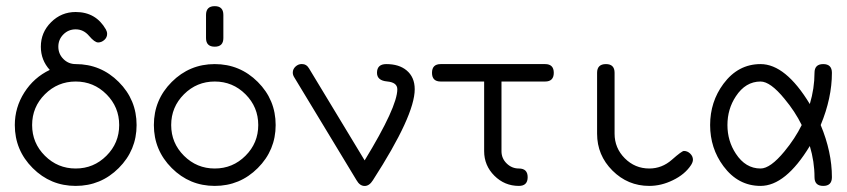

<svg xmlns="http://www.w3.org/2000/svg" viewBox="-20 -610 2778 630"><path d="M428.2 -199.7Q428.2 -117.2 369.6 -58.6Q311 0 228.3 0Q145.8 0 87.2 -58.6Q28.6 -117.2 28.6 -199.7Q28.6 -257.3 59.8 -306.5Q91.1 -355.7 143.3 -380.6Q114 -412.8 114 -456.8Q114 -503.7 147.6 -537.1Q181.2 -570.6 228.3 -570.6Q294.7 -570.6 327.4 -513.4Q331.5 -506.1 331.5 -498.8Q331.5 -487.1 322.3 -478.9Q313 -470.7 302 -470.7Q290.5 -470.7 272.3 -492.2Q254.2 -513.7 228.3 -513.7Q204.6 -513.7 188 -497.1Q171.4 -480.5 171.4 -456.8Q171.4 -433.1 188 -416.4Q204.6 -399.7 228.3 -399.7Q311 -399.7 369.6 -341.1Q428.2 -282.5 428.2 -199.7ZM371.1 -199.7Q371.1 -258.8 329.2 -300.7Q287.4 -342.5 228.3 -342.5Q169.4 -342.5 127.4 -300.7Q85.4 -258.8 85.4 -199.7Q85.4 -140.6 127.4 -98.9Q169.4 -57.1 228.3 -57.1Q287.4 -57.1 329.2 -98.9Q371.1 -140.6 371.1 -199.7Z M712.9 -485.1Q712.9 -456.8 684.6 -456.8Q656 -456.8 656 -485.1V-561Q656 -589.8 684.6 -589.8Q712.9 -589.8 712.9 -561ZM884.5 -199.7Q884.5 -117.2 825.9 -58.6Q767.3 0 684.6 0Q602.1 0 543.5 -58.6Q484.9 -117.2 484.9 -199.7Q484.9 -282.5 543.5 -341.1Q602.1 -399.7 684.6 -399.7Q767.3 -399.7 825.9 -341.1Q884.5 -282.5 884.5 -199.7ZM827.4 -199.7Q827.4 -258.8 785.5 -300.7Q743.7 -342.5 684.6 -342.5Q625.7 -342.5 583.7 -300.7Q541.7 -258.8 541.7 -199.7Q541.7 -140.6 583.7 -98.9Q625.7 -57.1 684.6 -57.1Q743.7 -57.1 785.5 -98.9Q827.4 -140.6 827.4 -199.7Z M1340.8 -317.1Q1340.8 -231.2 1203.6 -18.6Q1191.9 0.2 1176.5 0.2Q1160.6 0.2 1149.9 -18.6L945.6 -356.2Q940.7 -363.8 940.7 -371.8Q940.7 -383.3 949.7 -391.6Q958.7 -399.9 970.2 -399.9Q985.6 -399.9 993.9 -385.7L1176.5 -83.7Q1283.7 -259.5 1283.7 -317.1Q1283.7 -339.6 1250.4 -342.7Q1217 -345.7 1217 -371.1Q1217 -399.7 1247.6 -399.7Q1289.1 -399.7 1313.7 -379.4Q1340.8 -357.2 1340.8 -317.1Z M1797.1 -371.1Q1797.1 -342.5 1768.6 -342.5H1625.5V-114Q1625.5 -90.3 1642.5 -73.7Q1659.4 -57.1 1682.6 -57.1Q1711.4 -57.1 1711.4 -28.6Q1711.4 0 1682.6 0Q1635.7 0 1602.2 -33.4Q1568.6 -66.9 1568.6 -114V-342.5H1426Q1397.5 -342.5 1397.5 -371.1Q1397.5 -399.7 1426 -399.7H1768.6Q1797.1 -399.7 1797.1 -371.1Z M2253.7 -85.9Q2253.7 -78.4 2247.6 -68.6Q2227.3 -37.6 2187.7 -18.6Q2149.7 0 2110.4 0Q2040 0 1989.6 -50.3Q1939.2 -100.6 1939.2 -171.4V-371.1Q1939.2 -399.7 1968.3 -399.7Q1996.6 -399.7 1996.6 -371.1V-171.4Q1996.6 -124.3 2030 -90.7Q2063.5 -57.1 2110.4 -57.1Q2152.1 -57.1 2184.7 -85.9Q2217.3 -114.7 2224.1 -114.7Q2235.6 -114.7 2244.6 -106.1Q2253.7 -97.4 2253.7 -85.9Z M2709.7 -28.6Q2709.7 0 2681.2 0Q2652.6 0 2652.6 -28.6Q2652.6 -79.3 2637.2 -130.9Q2557.6 0 2475.6 0Q2401.9 0 2353.8 -64.7Q2310.1 -123.5 2310.1 -199.7Q2310.1 -276.1 2353.8 -335Q2401.9 -399.7 2475.6 -399.7Q2557.6 -399.7 2637.2 -268.6Q2652.6 -320.3 2652.6 -371.1Q2652.6 -399.7 2681.2 -399.7Q2709.7 -399.7 2709.7 -371.1Q2709.7 -288.3 2672.9 -199.7Q2709.7 -111.3 2709.7 -28.6ZM2610.6 -199.7Q2588.9 -244.1 2554 -285.9Q2507.8 -342.5 2475.6 -342.5Q2426.3 -342.5 2394.5 -293.9Q2366.9 -252.2 2366.9 -199.7Q2366.9 -147.5 2394.5 -105.7Q2426.3 -57.1 2475.6 -57.1Q2507.8 -57.1 2554 -113.3Q2588.9 -155.5 2610.6 -199.7Z"/></svg>

Font: EnergyBar
Style: Regular
Weight: 400
Italic angle: -10°
Version: 1.0 2000-03-28